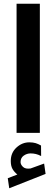

<svg xmlns="http://www.w3.org/2000/svg" viewBox="-20 -707 299 1021"><path d="M72.3 221 21.3 240.7 29.1 294.1 222.4 217.8 214.6 162.8 145.2 187.9Q144 188.4 143.2 188.7Q142.3 189 141.3 189Q115.3 192.6 102.5 180.7Q89.8 168.8 89.3 155.3Q89.3 132.5 106.1 120.6Q123 108.8 142.6 108.8Q156.8 108.8 170.2 111.9Q183.5 115 198.7 122.8L198.2 66.9Q183.8 58.6 169.8 54.2Q155.7 49.9 135.8 49.9Q97.4 49.9 67.3 77.8Q37.3 105.6 37.3 148.9Q37.3 175.4 46.5 191.5Q55.7 207.6 72.3 221ZM191.9 -687.2H68.1V-0.5H191.9Z"/></svg>

Font: Vazirmatn RD NL
Style: Regular
Weight: 400
Designer: Saber Rastikerdar
Foundry: Saber Rastikerdar
Version: Version 32.101